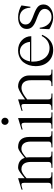

<svg xmlns="http://www.w3.org/2000/svg" viewBox="1003 -1804 811 2858"><g transform="rotate(-90 1409.0 -374.5)"><path d="M186 -60.1Q186 -51.8 187 -45.7Q188 -39.6 190.9 -34.9Q193.8 -30.3 196 -26.9Q198.2 -23.4 204.3 -21.5Q210.4 -19.5 213.9 -18.1Q217.3 -16.6 226.1 -15.9Q234.9 -15.1 239.5 -15.1Q244.1 -15.1 255.6 -14.6Q267.1 -14.2 272.9 -14.2V0H29.8V-14.2Q34.7 -14.2 46.1 -14.6Q57.6 -15.1 62.5 -15.4Q67.4 -15.6 76.9 -16.6Q86.4 -17.6 90.6 -19.5Q94.7 -21.5 101.1 -24.7Q107.4 -27.8 110.1 -32.5Q112.8 -37.1 115 -44.2Q117.2 -51.3 117.2 -60.1V-422.9Q117.2 -438 113.8 -446.5Q110.4 -455.1 104 -458.5Q97.7 -461.9 87.6 -461.4Q77.6 -460.9 65.7 -458Q53.7 -455.1 37.6 -450.2Q23.4 -445.8 16.1 -443.8V-460L186 -511.2V-413.1Q189 -415.5 205.8 -429.4Q222.7 -443.4 229.2 -448.7Q235.8 -454.1 251.7 -466.3Q267.6 -478.5 276.9 -484.4Q286.1 -490.2 298.8 -497.6Q311.5 -504.9 321.5 -508.1Q331.5 -511.2 339.8 -511.2Q458.5 -511.2 488.8 -412.1Q492.2 -414.6 506.1 -426.3Q520 -438 526.1 -443.1Q532.2 -448.2 546.4 -459Q560.5 -469.7 568.6 -475.3Q576.7 -481 589.1 -489Q601.6 -497.1 610.4 -501Q619.1 -504.9 628.7 -508.1Q638.2 -511.2 646 -511.2Q726.1 -511.2 762.9 -467.5Q799.8 -423.8 799.8 -349.1V-60.1Q799.8 -51.8 800.8 -45.7Q801.8 -39.6 804.4 -34.9Q807.1 -30.3 809.3 -26.9Q811.5 -23.4 817.4 -21.2Q823.2 -19 826.4 -17.8Q829.6 -16.6 838.4 -15.9Q847.2 -15.1 851.6 -15.1Q856 -15.1 867.7 -14.6Q879.4 -14.2 884.8 -14.2V0H644V-14.2Q647.5 -14.2 662.4 -14.6Q677.2 -15.1 681.4 -15.6Q685.5 -16.1 696.5 -17.6Q707.5 -19 711.4 -22Q715.3 -24.9 721.2 -29.8Q727.1 -34.7 729 -42.2Q731 -49.8 731 -60.1V-318.8Q731 -461.9 621.1 -461.9Q604.5 -461.9 586.9 -455.6Q569.3 -449.2 548.3 -434.1Q527.3 -418.9 520.5 -413.6Q513.7 -408.2 494.1 -391.1Q497.1 -371.6 497.1 -349.1V-60.1Q497.1 -51.8 498 -45.7Q499 -39.6 501.7 -34.9Q504.4 -30.3 506.6 -26.9Q508.8 -23.4 514.6 -21.2Q520.5 -19 523.7 -17.8Q526.9 -16.6 535.6 -15.9Q544.4 -15.1 548.8 -15.1Q553.2 -15.1 564.9 -14.6Q576.7 -14.2 582 -14.2V0H340.8V-14.2Q345.7 -14.2 357.2 -14.6Q368.7 -15.1 373.5 -15.4Q378.4 -15.6 387.9 -16.6Q397.5 -17.6 401.6 -19.5Q405.8 -21.5 412.1 -24.7Q418.5 -27.8 421.1 -32.5Q423.8 -37.1 426 -44.2Q428.2 -51.3 428.2 -60.1V-318.8Q428.2 -352.1 421.9 -377.7Q415.5 -403.3 405 -418.9Q394.5 -434.6 379.6 -444.6Q364.7 -454.6 349.6 -458.3Q334.5 -461.9 316.9 -461.9Q268.1 -461.9 186 -386.2Z M910.6 -443.8V-460L1080.6 -511.2V-48.8Q1080.6 -36.1 1084.5 -28.8Q1088.4 -21.5 1095.7 -18.6Q1103 -15.6 1113.3 -14.9Q1123.5 -14.2 1136.7 -14.4Q1149.9 -14.6 1165.5 -14.2V0H924.3V-14.2Q937.5 -15.1 950 -14.4Q962.4 -13.7 973.6 -14.9Q984.9 -16.1 993.4 -18.8Q1002 -21.5 1006.8 -29.3Q1011.7 -37.1 1011.7 -49.8V-398.9Q1011.7 -410.2 1011.2 -418.7Q1010.7 -427.2 1009 -433.8Q1007.3 -440.4 1006.1 -445.3Q1004.9 -450.2 1001 -453.1Q997.1 -456.1 994.6 -458Q992.2 -460 985.8 -460Q979.5 -460 975.6 -459.7Q971.7 -459.5 962.4 -457.5Q953.1 -455.6 947.8 -454.1Q942.4 -452.6 930.2 -449.2Q917.5 -445.8 910.6 -443.8ZM979.5 -707Q979.5 -685.1 995.6 -668.9Q1011.7 -652.8 1033.7 -652.8Q1055.7 -652.8 1071 -668.7Q1086.4 -684.6 1086.4 -707Q1086.4 -728.5 1070.8 -744.1Q1055.2 -759.8 1033.7 -759.8Q1009.8 -759.8 994.6 -743.7Q979.5 -727.5 979.5 -707Z M1644.5 -316.9Q1644.5 -460.9 1526.4 -460.9Q1514.6 -460.9 1501.7 -458Q1488.8 -455.1 1477.5 -450.9Q1466.3 -446.8 1452.6 -439.7Q1439 -432.6 1429.9 -427Q1420.9 -421.4 1408 -412.4Q1395 -403.3 1388.9 -398.7Q1382.8 -394 1372.1 -385.7Q1361.3 -377.4 1359.4 -376V-60.1Q1359.4 -51.8 1360.4 -45.7Q1361.3 -39.6 1364.3 -34.9Q1367.2 -30.3 1369.4 -26.9Q1371.6 -23.4 1377.7 -21.5Q1383.8 -19.5 1387.2 -18.1Q1390.6 -16.6 1399.4 -15.9Q1408.2 -15.1 1412.8 -15.1Q1417.5 -15.1 1429 -14.6Q1440.4 -14.2 1446.3 -14.2V0H1203.1V-14.2Q1208 -14.2 1219.5 -14.6Q1231 -15.1 1235.8 -15.4Q1240.7 -15.6 1250.2 -16.6Q1259.8 -17.6 1263.9 -19.5Q1268.1 -21.5 1274.4 -24.7Q1280.8 -27.8 1283.4 -32.5Q1286.1 -37.1 1288.3 -44.2Q1290.5 -51.3 1290.5 -60.1V-422.9Q1290.5 -438 1287.1 -446.5Q1283.7 -455.1 1277.3 -458.5Q1271 -461.9 1261 -461.4Q1251 -460.9 1239 -458Q1227.1 -455.1 1210.9 -450.2Q1196.8 -445.8 1189.5 -443.8V-460L1359.4 -511.2V-408.2Q1364.7 -411.6 1387.5 -427.5Q1410.2 -443.4 1421.9 -451.2Q1433.6 -459 1455.3 -472.4Q1477.1 -485.8 1491.5 -492.9Q1505.9 -500 1522.7 -505.6Q1539.6 -511.2 1551.3 -511.2Q1623.5 -511.2 1669.4 -464.4Q1715.3 -417.5 1715.3 -347.2V-60.1Q1715.3 -51.8 1716.3 -45.7Q1717.3 -39.6 1720.2 -34.9Q1723.1 -30.3 1725.3 -26.9Q1727.5 -23.4 1733.6 -21.5Q1739.7 -19.5 1743.2 -18.1Q1746.6 -16.6 1755.4 -15.9Q1764.2 -15.1 1768.8 -15.1Q1773.4 -15.1 1784.9 -14.6Q1796.4 -14.2 1802.2 -14.2V0H1557.1V-14.2Q1562 -14.2 1573.5 -14.6Q1585 -15.1 1589.8 -15.4Q1594.7 -15.6 1604.2 -16.6Q1613.8 -17.6 1617.9 -19.5Q1622.1 -21.5 1628.4 -24.7Q1634.8 -27.8 1637.5 -32.5Q1640.1 -37.1 1642.3 -44.2Q1644.5 -51.3 1644.5 -60.1Z M1854 -250Q1854 -302.7 1868.9 -349.4Q1883.8 -396 1912.4 -432.4Q1940.9 -468.8 1986.6 -490Q2032.2 -511.2 2089.8 -511.2Q2180.2 -511.2 2239.5 -454.8Q2298.8 -398.4 2299.8 -314.9H1921.9Q1920.9 -307.1 1920.9 -290Q1920.9 -181.2 1976.3 -112.1Q2031.7 -43 2126 -43Q2146 -43 2166.7 -47.9Q2187.5 -52.7 2212.4 -64.5Q2237.3 -76.2 2261.2 -100.8Q2285.2 -125.5 2303.2 -160.2L2320.8 -152.8Q2248 11.2 2097.2 11.2Q1989.7 11.2 1921.9 -60.3Q1854 -131.8 1854 -250ZM1924.8 -334H2215.8Q2207.5 -402.8 2168.5 -443.8Q2129.4 -484.9 2070.8 -484.9Q2038.6 -484.9 2012.2 -472.2Q1985.8 -459.5 1968.5 -437.5Q1951.2 -415.5 1940.4 -389.6Q1929.7 -363.8 1924.8 -334Z M2757.8 -460.9 2737.8 -328.1H2724.1Q2722.2 -370.6 2709.7 -402.1Q2697.3 -433.6 2676.5 -452.1Q2655.8 -470.7 2630.4 -479.7Q2605 -488.8 2574.7 -488.8Q2527.3 -488.8 2500.7 -464.1Q2474.1 -439.5 2474.1 -400.9Q2474.1 -363.3 2497.3 -340.3Q2520.5 -317.4 2569.8 -297.9L2644 -269Q2713.4 -241.2 2742.7 -211.7Q2772 -182.1 2772 -131.8Q2772 -71.3 2718 -30Q2664.1 11.2 2583 11.2Q2533.7 11.2 2483.2 -7.8Q2432.6 -26.9 2403.8 -46.9L2411.1 -189H2425.8Q2434.1 -109.4 2479 -61.3Q2523.9 -13.2 2584 -13.2Q2638.7 -13.2 2672.4 -43.5Q2706.1 -73.7 2706.1 -113.8Q2706.1 -147 2682.9 -171.1Q2659.7 -195.3 2602.1 -217.8L2529.8 -246.1Q2471.2 -269 2439.5 -300.3Q2407.7 -331.5 2407.7 -382.8Q2407.7 -443.4 2455.1 -477.3Q2502.4 -511.2 2582 -511.2Q2630.9 -511.2 2679.7 -496.1Q2728.5 -481 2757.8 -460.9Z"/></g></svg>

Font: Ortica Linear Light
Style: Regular
Weight: 300
Designer: Benedetta Bovani
Foundry: Collletttivo
Version: Version 2.000;Glyphs 3.1.2 (3151)